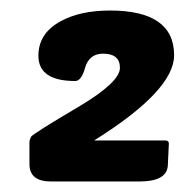

<svg xmlns="http://www.w3.org/2000/svg" viewBox="-20 -740 358 365"><path d="M159 -473H294Q301 -473 301 -467L299 -425Q297 -395 245 -395H77Q36 -395 36 -428V-470Q36 -474 39 -480Q43 -486 131 -538Q208 -584 208 -611Q208 -638 176 -638Q150 -638 142 -612Q135 -586 123 -586Q53 -586 53 -634Q53 -677 96 -700Q133 -720 189 -720Q311 -720 311 -635Q311 -568 159 -473Z"/></svg>

Font: PoetsenOne
Style: Regular
Weight: 400
Designer: Rodrigo Fuenzalida, Pablo Impallari
Foundry: Pablo Impallari, Rodrigo Fuenzalida
Version: Version 1.000